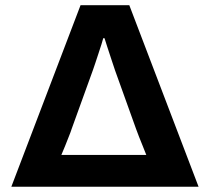

<svg xmlns="http://www.w3.org/2000/svg" viewBox="-20 -706 802 726"><path d="M22.9 0 284.6 -686.4H468.9L730.8 0ZM212 -120.1H533.2Q529.4 -130.9 517.5 -159.5Q505.7 -188 494.4 -218.8L415 -440Q409.6 -456.4 401 -482Q392.3 -507.7 385 -530.7Q377.7 -553.8 375.2 -561.6H370.4Q369 -554.9 363.8 -538.9Q358.7 -522.9 352.3 -503.6Q346 -484.3 340.4 -467.5Q334.8 -450.7 331.8 -442.3L251 -218.7Q248 -208.7 240.8 -191.1Q233.7 -173.5 226.3 -154.4Q218.9 -135.4 212 -120.1Z"/></svg>

Font: Archivo SemiBold
Style: Regular
Weight: 600
Designer: Hector Gatti
Foundry: Omnibus-Type
Version: Version 2.001